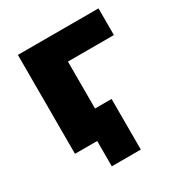

<svg xmlns="http://www.w3.org/2000/svg" viewBox="-154 -616 801 854"><g transform="rotate(-30 247.0 -189.0)"><path d="M60 0V-508H474V-371H238V-130H323V130H174V0Z"/></g></svg>

Font: Mulish Black
Style: Regular
Weight: 900
Designer: Vernon Adams
Foundry: Vernon Adams
Version: Version 3.603; ttfautohint (v1.8.3)